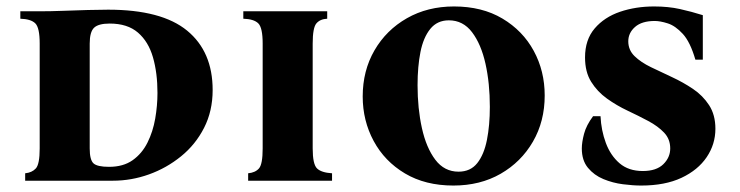

<svg xmlns="http://www.w3.org/2000/svg" viewBox="-20 -560 2293 595"><path d="M58 0V-23Q79 -25 91 -38Q103 -51 103 -100V-425Q103 -474 89.5 -487.5Q76 -501 43 -502V-525H103Q137 -525 176 -526.5Q215 -528 252 -529Q289 -530 315 -530Q481 -530 560 -465Q639 -400 639 -281Q639 -216 612.5 -164Q586 -112 541 -75.5Q496 -39 441.5 -19.5Q387 0 330 0ZM318 -43Q362 -43 391 -63.5Q420 -84 437 -118Q454 -152 461 -192.5Q468 -233 468 -272Q468 -334 454 -382.5Q440 -431 407.5 -459Q375 -487 320 -487Q285 -487 271.5 -474Q258 -461 258 -425V-100Q258 -65 269.5 -54Q281 -43 318 -43Z M949 -100Q949 -51 962.5 -38Q976 -25 1009 -23V0H749V-23Q771 -25 782.5 -38Q794 -51 794 -100V-425Q794 -474 780.5 -487.5Q767 -501 734 -502V-525H994V-502Q972 -501 960.5 -487.5Q949 -474 949 -425Z M1387 -540Q1474 -540 1537 -502.5Q1600 -465 1634 -402.5Q1668 -340 1668 -264Q1668 -184 1631.5 -121Q1595 -58 1531.5 -21.5Q1468 15 1385 15Q1298 15 1235 -22.5Q1172 -60 1138 -123Q1104 -186 1104 -261Q1104 -341 1140.5 -404Q1177 -467 1241 -503.5Q1305 -540 1387 -540ZM1401 -28Q1438 -28 1459 -54.5Q1480 -81 1489 -126.5Q1498 -172 1498 -229Q1498 -302 1484.5 -362.5Q1471 -423 1443 -460Q1415 -497 1371 -497Q1335 -497 1313.5 -470.5Q1292 -444 1283 -399Q1274 -354 1274 -296Q1274 -224 1287.5 -163Q1301 -102 1329 -65Q1357 -28 1401 -28Z M1967 15Q1942 15 1910.5 11Q1879 7 1850 -5Q1821 -17 1802 -40Q1783 -63 1783 -100Q1783 -119 1790 -145.5Q1797 -172 1818 -200H1841Q1843 -156 1857.5 -117Q1872 -78 1900 -54Q1928 -30 1972 -30Q2014 -30 2035.5 -51Q2057 -72 2057 -100Q2057 -129 2038 -149Q2019 -169 1989 -185Q1959 -201 1925 -217Q1891 -233 1861 -254.5Q1831 -276 1812 -306.5Q1793 -337 1793 -382Q1793 -437 1823 -472Q1853 -507 1901.5 -523.5Q1950 -540 2007 -540Q2051 -540 2087 -532Q2123 -524 2158 -513V-375H2135Q2119 -430 2096 -455Q2073 -480 2049.5 -487.5Q2026 -495 2009 -495Q1969 -495 1948 -476.5Q1927 -458 1927 -432Q1927 -405 1946.5 -386Q1966 -367 1997 -352Q2028 -337 2062.5 -321Q2097 -305 2127.5 -284.5Q2158 -264 2177.5 -234Q2197 -204 2197 -161Q2197 -113 2170 -73Q2143 -33 2092 -9Q2041 15 1967 15Z"/></svg>

Font: Bona Nova SC
Style: Bold
Weight: 700
Designer: Mateusz Machalski
Foundry: Capitalics
Version: Version 4.001; ttfautohint (v1.8.4.7-5d5b)